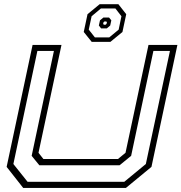

<svg xmlns="http://www.w3.org/2000/svg" viewBox="-20 -920 888 940"><path d="M93.5 0 12.5 -103 139.5 -700H281L168.5 -172L192.5 -141.5H557.5L594.5 -172L707 -700H848.5L721.5 -103L596.5 0ZM115 -30H588.5L694 -117L812 -670.5H731L622 -157L565.5 -111H172.5L135 -157L244 -670.5H163L45.5 -117ZM429 -715 390 -763.5 408.5 -850.5 468 -899.5H559.5L598 -850.5L579.5 -763.5L520.5 -715ZM444.5 -737H515L561 -775L574.5 -840.5L545 -878.5H474L428.5 -840.5L414.5 -775ZM475 -781 464 -795 469.5 -820.5 486 -834H514L525 -820.5L519.5 -795L503 -781ZM488.5 -799H497L501.5 -803L503.5 -811.5L500 -815H491.5L487 -811.5L485 -803Z"/></svg>

Font: Tourney Expanded Light
Style: Italic
Weight: 300
Width: 7
Italic angle: -12°
Designer: Tyler Finck
Foundry: Etcetera Type Co
Version: Version 1.010; ttfautohint (v1.8.3)